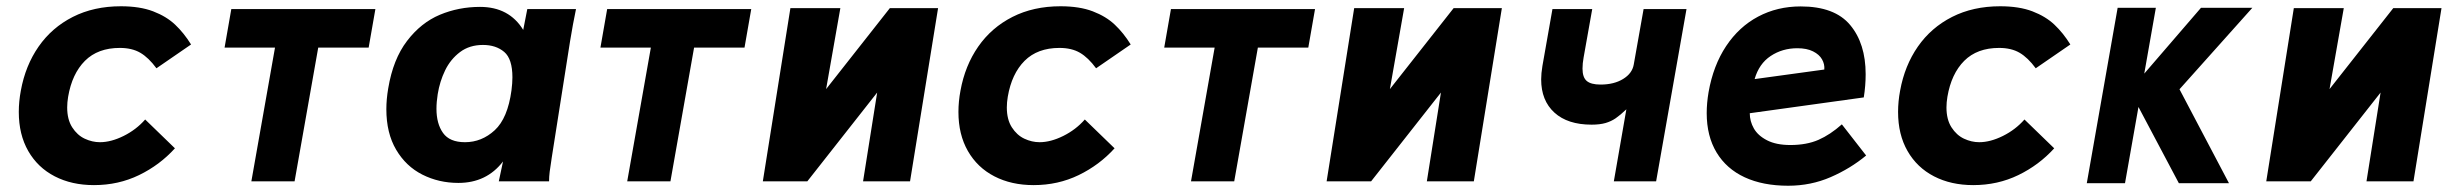

<svg xmlns="http://www.w3.org/2000/svg" viewBox="-20 -579 7840 613"><path d="M40 -221.5Q40 -255 46.5 -289.5Q61 -369.5 103.2 -430.2Q145.5 -491 212.5 -525Q279.5 -559 366 -559Q426.5 -559 469 -542.8Q511.5 -526.5 539.2 -500.2Q567 -474 590 -437L479.5 -361Q454.5 -395 428 -410.5Q401.5 -426 362.5 -426Q292.5 -426 251.2 -384.8Q210 -343.5 197.5 -270Q194.5 -252 194.5 -236Q194.5 -197.5 210.5 -172.5Q226.5 -147.5 250.5 -136.2Q274.5 -125 299 -125Q334.5 -125 374.8 -145Q415 -165 443.5 -197.5L538.5 -105.5Q490 -52 424 -20Q358 12 280 12Q209 12 154.8 -16Q100.5 -44 70.2 -96.8Q40 -149.5 40 -221.5Z M858 -427H697L718.5 -550H1178.5L1157 -427H996L920.5 0H782.5Z M1213.5 -230.5Q1213.5 -262 1219.5 -297Q1235 -390 1279.5 -448.2Q1324 -506.5 1384.2 -531.8Q1444.5 -557 1512.5 -557Q1605.5 -557 1650.5 -483.5L1663.5 -550H1819Q1814.5 -528.5 1809.2 -500.2Q1804 -472 1800 -447L1741.5 -75.5L1740 -65Q1737 -47 1735 -30.8Q1733 -14.5 1733 0H1572.5Q1574.5 -11 1586 -63.5Q1533.5 5 1443.5 5Q1381 5 1328.5 -21.5Q1276 -48 1244.8 -101Q1213.5 -154 1213.5 -230.5ZM1613 -290.5Q1616 -314 1616 -332Q1616 -391 1589.8 -413.2Q1563.5 -435.5 1522 -435.5Q1479 -435.5 1448.8 -412.8Q1418.5 -390 1401.2 -354.5Q1384 -319 1377.5 -278.5Q1373.5 -253.5 1373.5 -231.5Q1373.5 -184 1394.5 -154.5Q1415.5 -125 1464.5 -125Q1518 -125 1559.5 -163.2Q1601 -201.5 1613 -290.5Z M2058 -427H1897L1918.5 -550H2378.5L2357 -427H2196L2120.5 0H1982.5Z M2503.5 -553H2663L2617.5 -294.5L2821 -553H2975L2885.5 0H2735.5L2780.5 -283.5L2557.5 0H2415.5Z M3040 -221.5Q3040 -255 3046.5 -289.5Q3061 -369.5 3103.2 -430.2Q3145.5 -491 3212.5 -525Q3279.5 -559 3366 -559Q3426.5 -559 3469 -542.8Q3511.5 -526.5 3539.2 -500.2Q3567 -474 3590 -437L3479.5 -361Q3454.5 -395 3428 -410.5Q3401.5 -426 3362.5 -426Q3292.5 -426 3251.2 -384.8Q3210 -343.5 3197.5 -270Q3194.5 -252 3194.5 -236Q3194.5 -197.5 3210.5 -172.5Q3226.5 -147.5 3250.5 -136.2Q3274.5 -125 3299 -125Q3334.5 -125 3374.8 -145Q3415 -165 3443.5 -197.5L3538.5 -105.5Q3490 -52 3424 -20Q3358 12 3280 12Q3209 12 3154.8 -16Q3100.5 -44 3070.2 -96.8Q3040 -149.5 3040 -221.5Z M3858 -427H3697L3718.5 -550H4178.5L4157 -427H3996L3920.5 0H3782.5Z M4303.5 -553H4463L4417.5 -294.5L4621 -553H4775L4685.5 0H4535.5L4580.5 -283.5L4357.5 0H4215.5Z M5172.5 -230Q5153 -211.5 5138.5 -201.5Q5124 -191.5 5105.8 -186.2Q5087.5 -181 5061.5 -181Q4985 -181 4942.8 -219.5Q4900.5 -258 4900.5 -325.5Q4900.5 -344.5 4904.5 -368.5L4936.5 -550H5063.5L5036 -395.5Q5032.5 -376.5 5032.5 -360Q5032.5 -332 5046 -320.5Q5059.5 -309 5090 -309Q5133 -309 5162 -326.8Q5191 -344.5 5196 -372.5L5227.5 -550H5364.5L5267.5 0H5132.5Z M5429 -218Q5429 -250 5435 -285Q5450 -370 5491 -431.8Q5532 -493.5 5593.2 -526Q5654.5 -558.5 5729 -558.5Q5837.5 -558.5 5887 -499.2Q5936.5 -440 5936.5 -342Q5936.5 -305.5 5930.5 -268L5566.5 -217.5Q5566.5 -192 5579.5 -169Q5592.5 -146 5621.8 -131Q5651 -116 5696 -116Q5748 -116 5785.8 -132.5Q5823.5 -149 5860.5 -182L5938 -82.5Q5888 -41 5824.8 -13.5Q5761.5 14 5689 14Q5608.5 14 5550.2 -13Q5492 -40 5460.5 -92.2Q5429 -144.5 5429 -218ZM5718.5 -425Q5670.5 -425 5633.2 -400.2Q5596 -375.5 5582 -326.5L5804.5 -357Q5806 -374 5797.2 -389.5Q5788.5 -405 5768.5 -415Q5748.5 -425 5718.5 -425Z M6040 -221.5Q6040 -255 6046.5 -289.5Q6061 -369.5 6103.2 -430.2Q6145.5 -491 6212.5 -525Q6279.5 -559 6366 -559Q6426.5 -559 6469 -542.8Q6511.5 -526.5 6539.2 -500.2Q6567 -474 6590 -437L6479.5 -361Q6454.5 -395 6428 -410.5Q6401.5 -426 6362.5 -426Q6292.5 -426 6251.2 -384.8Q6210 -343.5 6197.5 -270Q6194.5 -252 6194.5 -236Q6194.5 -197.5 6210.5 -172.5Q6226.5 -147.5 6250.5 -136.2Q6274.5 -125 6299 -125Q6334.5 -125 6374.8 -145Q6415 -165 6443.5 -197.5L6538.5 -105.5Q6490 -52 6424 -20Q6358 12 6280 12Q6209 12 6154.8 -16Q6100.5 -44 6070.2 -96.8Q6040 -149.5 6040 -221.5Z M6807.5 -237.5 6764.5 6H6642.5L6741 -554H6863L6826 -344L7007 -554H7171L6938.5 -294L7096.5 6H6936.5Z M7303.5 -553H7463L7417.5 -294.5L7621 -553H7775L7685.5 0H7535.5L7580.5 -283.5L7357.5 0H7215.5Z"/></svg>

Font: JuliaMono Black
Style: Italic
Weight: 900
Italic angle: -9°
Monospace: yes
Designer: cormullion
Foundry: corm
Version: Version 0.057; ttfautohint (v1.8.4)